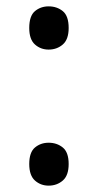

<svg xmlns="http://www.w3.org/2000/svg" viewBox="-20 -570 308 604"><path d="M72 -54Q72 -91 90 -106Q108 -121 133 -121Q159 -121 177.5 -106Q196 -91 196 -54Q196 -18 177.5 -2Q159 14 133 14Q108 14 90 -2Q72 -18 72 -54ZM72 -482Q72 -520 90 -535Q108 -550 133 -550Q159 -550 177.5 -535Q196 -520 196 -482Q196 -446 177.5 -430Q159 -414 133 -414Q108 -414 90 -430Q72 -446 72 -482Z"/></svg>

Font: Noto Sans Canadian Aboriginal
Style: Regular
Weight: 400
Designer: Monotype Design Team, Typotheque's Kevin King
Foundry: Monotype Imaging Inc.
Version: Version 2.002